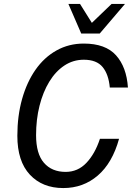

<svg xmlns="http://www.w3.org/2000/svg" viewBox="-20 -936 669 974"><path d="M537 -492Q531 -559 500.5 -596Q470 -633 405 -633Q351 -633 306.5 -603.5Q262 -574 230 -521.5Q198 -469 180.5 -399.5Q163 -330 163 -250Q163 -156 203 -110Q243 -64 313 -64Q375 -64 418.5 -110Q462 -156 487 -232H584Q550 -109 476 -45.5Q402 18 301 18Q195 18 131.5 -50Q68 -118 68 -247Q68 -348 92 -433.5Q116 -519 160 -582Q204 -645 266.5 -680Q329 -715 405 -715Q515 -715 568.5 -655.5Q622 -596 629 -492ZM614 -916 486 -766H392L327 -916H386L446 -820L546 -916Z"/></svg>

Font: Fragment Mono
Style: Italic
Weight: 400
Italic angle: -12°
Designer: Wei Huang based on Nimbus Sans by URW Studio, based on Helvetica by Max Miedinger.
Foundry: Wei Huang
Version: Version 1.011; ttfautohint (v1.8.4.7-5d5b)